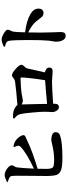

<svg xmlns="http://www.w3.org/2000/svg" viewBox="766 -1578 847 2420"><g transform="rotate(-90 1190.0 -368.5)"><path d="M410 -6Q307 -6 261 -21Q213 -37 196 -77Q183 -111 181 -190Q180 -242 183 -391Q187 -631 180 -650Q176 -665 157 -676Q142 -684 107 -694V-705Q165 -734 193 -734Q233 -733 275 -702Q316 -671 316 -645Q316 -632 304.5 -613.5Q293 -595 290 -581Q281 -517 274 -365Q467 -455 547 -531Q558 -542 561 -551Q564 -560 561 -575Q556 -596 544 -614L553 -623Q599 -616 632 -592Q661 -570 679 -542Q696 -516 696 -497Q696 -484 685 -476Q678 -471 655 -462Q641 -456 633 -452Q490 -383 272 -318Q272 -315 272 -308Q270 -226 271 -201Q272 -141 291 -125.5Q310 -110 385 -110Q484 -110 597 -139Q622 -146 627 -146Q734 -146 734 -91Q734 -49 688 -34Q609 -6 410 -6Z M1047 -50Q1024 -50 1005.5 -76.5Q987 -103 987 -135Q987 -145 989 -171Q992 -211 991 -231Q991 -276 982 -375Q973 -481 963 -530Q958 -555 945 -573Q934 -588 904 -615L912 -628Q961 -631 993 -623Q1034 -613 1068 -583Q1075 -578 1077 -573Q1141 -577 1245 -588Q1342 -598 1374 -603Q1395 -606 1419 -626Q1438 -642 1450 -642Q1477 -642 1529 -597Q1583 -550 1583 -521Q1583 -507 1562 -486Q1540 -465 1537 -448Q1528 -406 1500 -282Q1491 -245 1487 -226Q1513 -221 1530 -208Q1548 -193 1548 -173Q1548 -129 1505 -129Q1491 -129 1455 -132Q1402 -137 1373 -137Q1294 -137 1092 -123V-104Q1092 -50 1047 -50ZM1090 -199Q1278 -217 1388 -224Q1402 -305 1412.5 -395.5Q1423 -486 1423 -519Q1423 -534 1410 -534Q1374 -534 1309.5 -529Q1245 -524 1208 -518Q1197 -516 1175 -511Q1140 -504 1128 -504Q1110 -504 1083 -520Q1085 -474 1088 -319Q1089 -228 1090 -199Z M1948 35Q1913 35 1893 0Q1874 -33 1874 -88Q1874 -103 1880 -132Q1885 -160 1887 -178Q1895 -260 1895 -436Q1895 -619 1885 -680Q1881 -702 1861 -714Q1845 -723 1812 -729V-745Q1814 -746 1818 -748Q1870 -772 1896 -772Q1932 -772 1978.5 -744.5Q2025 -717 2025 -694Q2025 -680 2014 -659Q2002 -638 2000 -621Q1994 -574 1992 -476Q2137 -459 2224 -408Q2257 -387 2273 -365Q2291 -339 2291 -303Q2291 -279 2277 -262Q2262 -244 2237 -244Q2212 -244 2194 -258Q2183 -268 2161 -297Q2129 -340 2103 -365Q2057 -405 1991 -437Q1986 -284 1992 -130Q1993 -110 1994 -78Q1996 -43 1996 -35Q1996 3 1985.5 19Q1975 35 1948 35Z"/></g></svg>

Font: GenRyuMin TW B
Style: Regular
Weight: 700
Version: Version 1.501;PS 1;hotconv 16.6.51;makeotf.lib2.5.65220